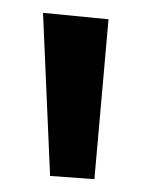

<svg xmlns="http://www.w3.org/2000/svg" viewBox="-20 -790 230 299"><path d="M47 -770 58 -516 127 -511 149 -760Z"/></svg>

Font: CantoraOne
Style: Regular
Weight: 400
Designer: Pablo Impallari, Rodrigo Fuenzalida
Foundry: Pablo Impallari
Version: Version 1.001